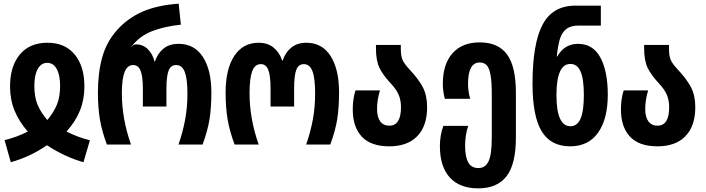

<svg xmlns="http://www.w3.org/2000/svg" viewBox="-20 -791 3862 1051"><path d="M5 -24Q35 -31 69.5 -43.5Q104 -56 132 -71Q84 -126 59.5 -186Q35 -246 35 -318Q35 -428 88.5 -492.5Q142 -557 240 -557Q336 -557 389 -492.5Q442 -428 442 -318Q442 -246 417.5 -185.5Q393 -125 344 -71Q402 -41 472 -23L437 97Q332 67 237 4Q146 67 39 97ZM309 -321Q309 -380 290.5 -413.5Q272 -447 239 -447Q205 -447 186.5 -413.5Q168 -380 168 -321Q168 -260 185.5 -218Q203 -176 239 -134Q274 -176 291.5 -218Q309 -260 309 -321Z M516 -285Q516 -392 539.5 -477Q563 -562 622 -628Q679 -691 758.5 -726.5Q838 -762 958 -771L970 -656Q877 -646 810 -619.5Q743 -593 700 -536V-533Q709 -548 725 -548Q763 -548 789.5 -521.5Q816 -495 826 -454H828Q843 -499 875 -525Q907 -551 958 -551Q1044 -551 1090.5 -479.5Q1137 -408 1137 -285Q1137 -202 1127 -139Q1117 -76 1089 0H957Q981 -69 993.5 -136.5Q1006 -204 1006 -279Q1006 -359 991.5 -397Q977 -435 944 -435Q915 -435 903 -404.5Q891 -374 891 -305V-208H762V-305Q762 -373 749.5 -404Q737 -435 709 -435Q677 -435 662 -396.5Q647 -358 647 -281Q647 -141 697 0H565Q538 -72 527 -136.5Q516 -201 516 -285Z M1215 -285Q1215 -413 1262.5 -485Q1310 -557 1396 -557Q1445 -557 1477.5 -530.5Q1510 -504 1525 -459H1527Q1542 -504 1574.5 -530.5Q1607 -557 1657 -557Q1743 -557 1789.5 -484.5Q1836 -412 1836 -285Q1836 -202 1826 -139Q1816 -76 1788 0H1656Q1680 -69 1692.5 -136.5Q1705 -204 1705 -279Q1705 -362 1690.5 -401Q1676 -440 1643 -440Q1614 -440 1602 -409Q1590 -378 1590 -305V-208H1461V-305Q1461 -377 1448.5 -408.5Q1436 -440 1408 -440Q1375 -440 1360.5 -401Q1346 -362 1346 -281Q1346 -141 1396 0H1264Q1237 -73 1226 -137Q1215 -201 1215 -285Z M1911 -192Q1911 -251 1926 -296H2060Q2044 -246 2044 -193Q2044 -150 2061.5 -126.5Q2079 -103 2111 -103Q2175 -103 2175 -204Q2175 -242 2162.5 -271.5Q2150 -301 2123 -330Q2076 -380 2057 -420Q2038 -460 2038 -525V-545H2174V-525Q2174 -486 2183 -464.5Q2192 -443 2217 -416Q2270 -360 2294 -314.5Q2318 -269 2318 -204Q2318 -101 2264 -45.5Q2210 10 2111 10Q2010 10 1960.5 -43Q1911 -96 1911 -192Z M2388 9Q2388 -51 2407 -102H2543Q2526 -52 2526 7Q2526 68 2543.5 98.5Q2561 129 2599 129Q2637 129 2654.5 91.5Q2672 54 2672 -38V-274Q2672 -341 2665.5 -379Q2659 -417 2645 -433Q2631 -449 2606 -449Q2542 -449 2542 -332Q2542 -289 2554 -250H2415Q2404 -292 2404 -332Q2404 -440 2457 -499.5Q2510 -559 2606 -559Q2707 -559 2755.5 -493Q2804 -427 2804 -283V-38Q2804 107 2753 173.5Q2702 240 2598 240Q2496 240 2442 180.5Q2388 121 2388 9Z M2895 -333Q2895 -552 2950 -656Q3005 -760 3129 -760H3269V-651H3147Q3105 -651 3081 -633Q3057 -615 3045.5 -579.5Q3034 -544 3028 -481H3030Q3069 -551 3144 -551Q3226 -551 3266.5 -476Q3307 -401 3307 -272Q3307 -140 3254 -65Q3201 10 3101 10Q2995 10 2945 -72.5Q2895 -155 2895 -333ZM3176 -271Q3176 -358 3158 -399.5Q3140 -441 3102 -441Q3026 -441 3026 -270Q3026 -100 3103 -100Q3140 -100 3158 -142Q3176 -184 3176 -271Z M3379 -192Q3379 -251 3394 -296H3528Q3512 -246 3512 -193Q3512 -150 3529.5 -126.5Q3547 -103 3579 -103Q3643 -103 3643 -204Q3643 -242 3630.5 -271.5Q3618 -301 3591 -330Q3544 -380 3525 -420Q3506 -460 3506 -525V-545H3642V-525Q3642 -486 3651 -464.5Q3660 -443 3685 -416Q3738 -360 3762 -314.5Q3786 -269 3786 -204Q3786 -101 3732 -45.5Q3678 10 3579 10Q3478 10 3428.5 -43Q3379 -96 3379 -192Z"/></svg>

Font: Noto Sans Georgian Bold Cond
Style: Regular
Weight: 700
Width: 3
Designer: Monotype Design team
Foundry: Monotype Imaging Inc.
Version: Version 1.000